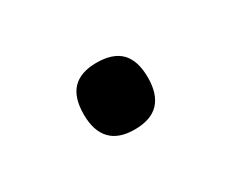

<svg xmlns="http://www.w3.org/2000/svg" viewBox="-39 -193 391 324"><g transform="rotate(-30 156.5 -31.0)"><path d="M156 34Q125 34 109.5 17.5Q94 1 94 -31Q94 -64 109.5 -80Q125 -96 156 -96Q188 -96 203.5 -80Q219 -64 219 -31Q219 1 203.5 17.5Q188 34 156 34Z"/></g></svg>

Font: Playwrite PE
Style: Regular
Weight: 400
Designer: Veronika Burian, José Scaglione
Foundry: TypeTogether
Version: Version 1.002